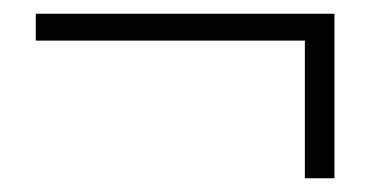

<svg xmlns="http://www.w3.org/2000/svg" viewBox="-20 -429 538 279"><path d="M423 -170V-370H32V-409H466V-170Z"/></svg>

Font: Nunito Sans 7pt Condensed ExtraLight
Style: Regular
Weight: 250
Width: 3
Designer: Vernon Adams
Foundry: Vernon Adams
Version: Version 3.101;gftools[0.9.27]